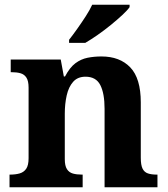

<svg xmlns="http://www.w3.org/2000/svg" viewBox="-20 -786 707 806"><path d="M20 0V-53H22Q45 -53 62.5 -58Q80 -63 90 -77.5Q100 -92 100 -122V-418Q100 -446 91 -460Q82 -474 66 -478.5Q50 -483 28 -483H25V-536H235L248 -465H253Q273 -503 296.5 -520.5Q320 -538 347.5 -543.5Q375 -549 406 -549Q483 -549 527 -503Q571 -457 571 -356V-124Q571 -93 578.5 -78Q586 -63 601 -58Q616 -53 638 -53H641V0H419V-329Q419 -394 401 -429Q383 -464 339 -464Q306 -464 287 -442.5Q268 -421 260 -385.5Q252 -350 252 -309V-118Q252 -90 261 -76Q270 -62 286 -57.5Q302 -53 324 -53H327V0ZM270 -619Q285 -638 303.5 -664Q322 -690 339.5 -717Q357 -744 367 -766H524V-756Q515 -743 493.5 -723Q472 -703 445 -681Q418 -659 390 -639.5Q362 -620 338 -606H270Z"/></svg>

Font: Noto Serif Gujarati
Style: Bold
Weight: 700
Version: Version 2.102